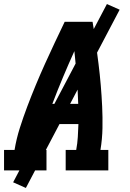

<svg xmlns="http://www.w3.org/2000/svg" viewBox="-24 -843 644 950"><path d="M-4 0V-101H48Q57 -156 74 -209.5Q91 -263 111 -316Q131 -369 153 -422Q175 -475 198.5 -527Q222 -579 246.5 -631Q271 -683 296 -735H434Q443 -683 450 -631Q457 -579 463.5 -527Q470 -475 474.5 -422Q479 -369 481.5 -316Q484 -263 483 -209Q482 -155 473 -101H512V0H301V-101H353Q359 -133 361 -165Q363 -197 364 -229H200Q190 -197 181.5 -165Q173 -133 167 -101H206V0ZM235 -329H363Q361 -395 356 -460Q351 -525 344 -590Q315 -526 287.5 -460.5Q260 -395 235 -329ZM104 87 41 59 505 -823 568 -795Z"/></svg>

Font: Iosevka Curly Slab ExObl
Style: Bold
Weight: 700
Width: 7
Italic angle: -9°
Monospace: yes
Designer: Belleve Invis
Foundry: Belleve Invis
Version: Version 11.0.0; ttfautohint (v1.8.3)